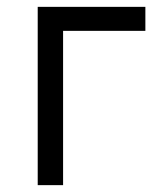

<svg xmlns="http://www.w3.org/2000/svg" viewBox="-20 -540 464 560"><path d="M90 0H164V-450H404V-520H90Z"/></svg>

Font: Fixel Display Regular
Style: Regular
Weight: 400
Designer: AlfaBravo + MacPaw
Foundry: Kyrylo Tkachov, Marchela Mozhyna, Serhii Makarenko, Maria Weinstein, Zakhar Kryvoshyya
Version: Version 1.211